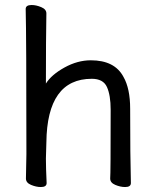

<svg xmlns="http://www.w3.org/2000/svg" viewBox="-20 -733 628 770"><path d="M481.9 17.1Q462.9 17.1 442.4 8.5Q421.9 0 421.9 -17.1Q423.8 -34.2 423.8 -293Q423.8 -351.1 408.9 -384Q394 -417 348.1 -417Q168.9 -417 166 -162.1L164.1 -97.2Q164.1 -59.1 167 1Q167 17.1 144 17.1Q125 17.1 104.5 8.5Q84 0 84 -17.1L85.9 -115.2Q85.9 -589.8 83 -696.8Q83 -712.9 106.9 -712.9Q125 -712.9 145.5 -704.3Q166 -695.8 166 -679.2Q164.1 -580.1 164.1 -397.9Q186 -433.1 238.5 -462.2Q291 -491.2 344.2 -491.2Q439.9 -491.2 475.1 -424.8Q502 -377.9 502 -296.9Q502 -105 504.9 1Q504.9 17.1 481.9 17.1Z"/></svg>

Font: LXGW WenKai GB Screen
Style: Regular
Weight: 400
Designer: LXGW / Fontworks Inc.
Foundry: LXGW / Fontworks Inc.
Version: Version 1.321;February 19, 2024;FontCreator 14.0.0.2901 64-b